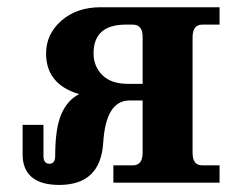

<svg xmlns="http://www.w3.org/2000/svg" viewBox="-20 -509 680 535"><path d="M145 6.3Q94.2 6.3 68.6 -15.4Q43 -37.1 43 -78.6V-161.1H101.1V-74.7Q101.1 -52.7 117.7 -52.7Q133.8 -52.7 133.8 -74.7Q133.8 -151.9 151.1 -191.4Q168.5 -231 200.7 -246.6Q108.4 -273.9 108.4 -359.9Q108.4 -414.1 151.1 -451.4Q193.8 -488.8 260.3 -488.8H591.8V-440.4H543.5Q516.6 -440.4 516.6 -404.8V-83Q516.6 -48.3 543.5 -48.3H591.8V0H295.9V-48.3H350.1Q377.4 -48.3 377.4 -83V-229H340.8Q274.9 -229 267.6 -111.3Q260.3 6.3 145 6.3ZM377.4 -275.4V-406.7Q377.4 -440.4 350.1 -440.4H330.6Q240.7 -440.4 240.7 -360.4Q240.7 -323.7 265.4 -299.6Q290 -275.4 335.9 -275.4Z"/></svg>

Font: Munson
Style: Bold
Weight: 700
Designer: Paul James MIller
Foundry: High-Logic / Made with FontCreator
Version: Version 2.10;May 5, 2019;FontCreator 11.5.0.2430 64-bit